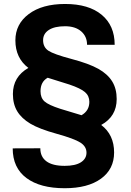

<svg xmlns="http://www.w3.org/2000/svg" viewBox="-20 -741 668 981"><path d="M576.2 -234.9Q576.2 -146 497.1 -102.5Q563 -52.7 563 38.1Q563 123.5 495.8 172.1Q428.7 220.7 310.5 220.7Q185.1 220.7 115 168.5Q44.9 116.2 44.9 17.1L186 16.6Q186 60.1 217.3 83.3Q248.5 106.4 310.5 106.4Q365.2 106.4 393.6 88.1Q421.9 69.8 421.9 39.1Q421.9 7.3 390.4 -12.7Q358.9 -32.7 269.8 -57.4Q180.7 -82 135.5 -108.9Q90.3 -135.7 68.1 -172.4Q45.9 -209 45.9 -260.7Q45.9 -348.6 125 -394Q58.6 -444.3 58.6 -534.7Q58.6 -618.2 127.2 -669.4Q195.8 -720.7 312.5 -720.7Q433.1 -720.7 499.5 -665.5Q565.9 -610.4 565.9 -512.2H424.8Q424.8 -554.7 394.8 -580.8Q364.7 -606.9 312.5 -606.9Q258.8 -606.9 229.5 -587.9Q200.2 -568.8 200.2 -535.6Q200.2 -500 227.3 -481.9Q254.4 -463.9 344.7 -439.9Q435.1 -416 482.7 -389.2Q530.3 -362.3 553.2 -325Q576.2 -287.6 576.2 -234.9ZM223.6 -343.8Q187 -323.2 187 -274.9Q187 -241.2 207.3 -222.9Q227.5 -204.6 288.1 -185.1L396.5 -152.3Q436.5 -175.3 436.5 -220.7Q436.5 -251 414.3 -270.3Q392.1 -289.6 334.5 -309.1Z"/></svg>

Font: Vazir FD
Style: Bold-FD
Weight: 700
Designer: Saber Rastikerdar
Foundry: Saber Rastikerdar
Version: Version 30.1.0